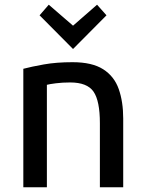

<svg xmlns="http://www.w3.org/2000/svg" viewBox="-20 -795 617 815"><path d="M79 0V-503Q113 -512 166 -521.5Q219 -531 288 -531Q371 -531 418 -501Q465 -471 484 -417Q503 -363 503 -292V0H404V-272Q404 -367 377 -406Q350 -445 278 -445Q245 -445 217.5 -441.5Q190 -438 179 -435V0ZM290 -587 148 -730 187 -775 290 -686 392 -775 432 -730Z"/></svg>

Font: Ubuntu Sans Medium
Style: Regular
Weight: 500
Designer: Dalton Maag Ltd
Foundry: Dalton Maag Ltd
Version: Version 1.006; ttfautohint (v1.8.4.7-5d5b)